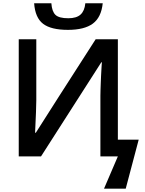

<svg xmlns="http://www.w3.org/2000/svg" viewBox="-20 -953 883 1170"><path d="M94.2 -713.9H201.2V-341.8Q201.2 -297.9 193.8 -144H198.2Q295.4 -297.9 563 -713.9H698.2V-102.1H825.2L746.1 196.8H613.8L698.2 0H591.8V-368.2Q591.8 -382.3 592.5 -403.1Q593.3 -423.8 594 -446.5Q594.7 -469.2 595.9 -491.7Q597.2 -514.2 598.1 -532.2Q599.1 -550.3 599.9 -561.5Q600.6 -572.8 601.1 -573.2H597.2L230 0H94.2ZM606 -933.1Q597.2 -847.2 545.7 -809.1Q494.1 -771 394 -771Q291 -771 242.7 -807.9Q194.3 -844.7 188 -933.1H293Q296.4 -883.3 317.9 -862.5Q339.4 -841.8 396 -841.8Q446.3 -841.8 470.9 -864.3Q495.6 -886.7 500 -933.1Z"/></svg>

Font: JBL Sans
Style: Semibold
Weight: 600
Version: Version 1.10